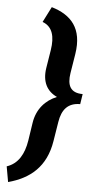

<svg xmlns="http://www.w3.org/2000/svg" viewBox="-60 -791 480 977"><g transform="rotate(5 179.5 -302.0)"><path d="M6 72 20 151C131 121 211 56 232 -77L248 -176C258 -239 288 -276 351 -276L359 -328C296 -328 278 -366 288 -429L304 -528C325 -660 265 -725 164 -755L124 -676C176 -657 189 -606 178 -537L163 -444C152 -373 178 -326 230 -302C173 -279 129 -232 118 -160L104 -68C93 1 64 53 6 72Z"/></g></svg>

Font: Aerodynamic
Style: Obl
Weight: 500
Designer: Google
Version: Version 2.000980; 2014